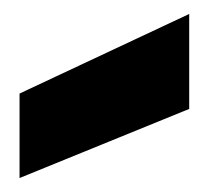

<svg xmlns="http://www.w3.org/2000/svg" viewBox="-20 -850 300 275"><path d="M251 -830V-694L8 -595V-716Z"/></svg>

Font: Albert Sans Black
Style: Regular
Weight: 900
Designer: Andreas Rasmussen
Foundry: a.Foundry
Version: Version 1.025